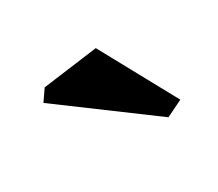

<svg xmlns="http://www.w3.org/2000/svg" viewBox="-56 -1000 492 433"><g transform="rotate(-30 190.0 -783.5)"><path d="M282 -675 54 -844 74 -873 218 -892 325 -696Z"/></g></svg>

Font: InknutAntiqua
Style: Medium
Weight: 500
Designer: Claus Eggers Srensen
Foundry: Claus Eggers Srensen
Version: Version 1.000; ttfautohint (v1.2) -l 7 -r 28 -G 50 -x 13 -D 